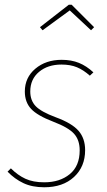

<svg xmlns="http://www.w3.org/2000/svg" viewBox="-20 -782 454 812"><path d="M375 -476 360 -462Q333 -486 305.5 -497.5Q278 -509 240 -509Q182 -509 145 -478Q108 -447 108 -395Q108 -357 131 -333Q154 -309 216 -286Q284 -261 312 -229Q340 -197 340 -147Q340 -77 293 -33.5Q246 10 167 10Q116 10 79 -7.5Q42 -25 12 -56L26 -70Q55 -41 87.5 -26Q120 -11 167 -11Q233 -11 275 -45.5Q317 -80 317 -146Q317 -190 293 -216.5Q269 -243 206 -267Q138 -293 111.5 -321.5Q85 -350 85 -395Q85 -454 129.5 -491.5Q174 -529 241 -529Q282 -529 314 -516Q346 -503 375 -476ZM160 -654 149 -667 271 -762H283L378 -667L365 -654L275 -738Z"/></svg>

Font: Fira Sans Condensed Thin
Style: Italic
Weight: 250
Width: 3
Italic angle: -8°
Designer: Carrois Corporate & Edenspiekermann AG
Foundry: Carrois Corporate GbR & Edenspiekermann AG
Version: Version 4.203